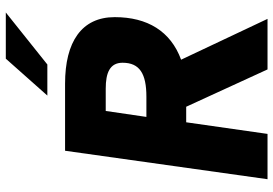

<svg xmlns="http://www.w3.org/2000/svg" viewBox="-160 -781 941 661"><g transform="rotate(-90 310.5 -450.5)"><path d="M24 0H180L220 -280H273.5L402 0H576L435.5 -297.5C533.5 -333.5 582 -413.5 582 -526C582 -640 497 -697 353 -697H122ZM238.5 -417 259 -557H336C390 -557 425 -543 425 -499C425 -440 387 -417 308 -417ZM312 -758H419L598 -901H439Z"/></g></svg>

Font: HK Grotesk Black
Style: Italic
Weight: 900
Italic angle: -16°
Designer: Alfredo Marco Pradil
Foundry: Hanken Design Co.
Version: Version 3.001;FEAKit 1.0